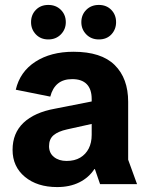

<svg xmlns="http://www.w3.org/2000/svg" viewBox="-20 -747 595 779"><path d="M212 12Q131 12 81 -29.5Q31 -71 31 -139Q31 -207 75.5 -249Q120 -291 203 -306L401 -345V-255L252 -222Q216 -214 197.5 -198.5Q179 -183 179 -154Q179 -126 199 -110Q219 -94 250 -94Q283 -94 305.5 -107.5Q328 -121 340 -144.5Q352 -168 352 -200V-345Q352 -385 332 -405.5Q312 -426 273 -426Q237 -426 215 -408Q193 -390 184 -355L44 -383Q61 -456 123.5 -496.5Q186 -537 278 -537Q391 -537 445.5 -483Q500 -429 500 -334V-99L536 0H386L365 -61H363Q340 -26 301.5 -7Q263 12 212 12ZM176 -587Q145 -587 125.5 -607.5Q106 -628 106 -657Q106 -687 125.5 -707Q145 -727 176 -727Q207 -727 227 -707Q247 -687 247 -657Q247 -628 227 -607.5Q207 -587 176 -587ZM381 -587Q350 -587 330 -607.5Q310 -628 310 -657Q310 -687 330 -707Q350 -727 381 -727Q412 -727 431.5 -707Q451 -687 451 -657Q451 -628 432 -607.5Q413 -587 381 -587Z"/></svg>

Font: TikTok Sans 24pt
Style: Bold
Weight: 700
Version: Version 4.000